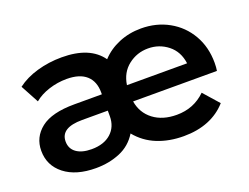

<svg xmlns="http://www.w3.org/2000/svg" viewBox="-89 -720 1175 906"><g transform="rotate(-20 498.5 -266.5)"><path d="M949 -229H528Q538 -169 584 -134Q630 -99 701 -99Q787 -99 846 -157L914 -80Q876 -37 821.5 -15Q767 7 698 7Q625 7 565.5 -17Q506 -41 465 -91Q433 -39 378 -16Q323 7 257 7Q157 7 99 -38.5Q41 -84 41 -158Q41 -226 95 -268.5Q149 -311 263 -311H401V-320Q401 -376 367.5 -406Q334 -436 269 -436Q223 -436 179.5 -422Q136 -408 106 -383L57 -474Q99 -506 158 -523Q217 -540 282 -540Q423 -540 481 -458Q517 -497 568.5 -518.5Q620 -540 680 -540Q757 -540 819 -505.5Q881 -471 916.5 -409.5Q952 -348 952 -269Q952 -246 949 -229ZM527 -311H829Q821 -372 778 -406Q735 -440 679 -440Q623 -440 579.5 -406Q536 -372 527 -311ZM401 -201V-229H272Q164 -229 164 -160Q164 -124 191.5 -104Q219 -84 268 -84Q330 -84 365.5 -116Q401 -148 401 -201Z"/></g></svg>

Font: CMG Sans SemiBold
Style: Regular
Weight: 600
Designer: Julieta Ulanovsky
Foundry: Julieta Ulanovsky
Version: Version 7.200